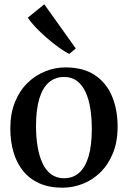

<svg xmlns="http://www.w3.org/2000/svg" viewBox="-20 -862 594 893"><path d="M28 -264.5Q28 -334 49.5 -387Q71 -440 107.5 -475.8Q144 -511.5 190 -530Q236 -548.5 284.5 -548.5Q368 -548.5 421.8 -512.2Q475.5 -476 501.2 -413.8Q527 -351.5 527 -272.5Q527 -203 505.5 -150Q484 -97 447.5 -61Q411 -25 365 -7Q319 11 270.5 11Q208 11 162.2 -9.8Q116.5 -30.5 86.8 -67.8Q57 -105 42.5 -155.2Q28 -205.5 28 -264.5ZM278 -33Q319.5 -33 348.2 -58.5Q377 -84 392 -134.8Q407 -185.5 407 -262.5Q407 -312.5 400.2 -356.2Q393.5 -400 378.2 -433.2Q363 -466.5 338.5 -485.2Q314 -504 278.5 -504Q236.5 -504 207.2 -478.8Q178 -453.5 162.8 -402.8Q147.5 -352 147.5 -275Q147.5 -224.5 154.8 -180.8Q162 -137 177.2 -103.8Q192.5 -70.5 217.5 -51.8Q242.5 -33 278 -33ZM301.5 -611.5Q281 -621.5 253.5 -641.2Q226 -661 197.5 -685.8Q169 -710.5 145.5 -735.2Q122 -760 109.5 -780L186 -842L332.5 -636.5L302.5 -611.5Z"/></svg>

Font: Merriweather 72pt Medium
Style: Regular
Weight: 500
Version: Version 2.100